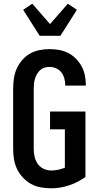

<svg xmlns="http://www.w3.org/2000/svg" viewBox="-20 -1008 540 1036"><path d="M256 8Q228 8 200 3Q172 -2 147.5 -15.5Q123 -29 103.5 -50Q84 -71 72 -96Q60 -121 55.5 -149Q51 -177 51 -205V-530Q51 -557 55 -584.5Q59 -612 70 -637Q81 -662 99.5 -683.5Q118 -705 141.5 -718.5Q165 -732 192.5 -737.5Q220 -743 247 -743Q273 -743 298.5 -738.5Q324 -734 347 -722.5Q370 -711 388.5 -692.5Q407 -674 419.5 -651.5Q432 -629 437.5 -603.5Q443 -578 443 -552V-546H332V-549Q332 -567 327 -585Q322 -603 311 -617.5Q300 -632 282.5 -639.5Q265 -647 247 -647Q233 -647 220 -643Q207 -639 197 -630Q187 -621 180 -609Q173 -597 169 -584Q165 -571 163.5 -557.5Q162 -544 162 -530V-205Q162 -184 166.5 -163Q171 -142 183 -124.5Q195 -107 215 -97.5Q235 -88 256 -88Q275 -88 293.5 -92Q312 -96 330 -103V-310H250V-406H441V-53Q401 -24 353 -8Q305 8 256 8ZM194 -815 105 -955 154 -988 250 -878 346 -988 395 -955 306 -815Z"/></svg>

Font: Iosevka Custom
Style: Bold
Weight: 700
Monospace: yes
Designer: Belleve Invis
Foundry: Belleve Invis
Version: Version 30.3.3; ttfautohint (v1.8.3)